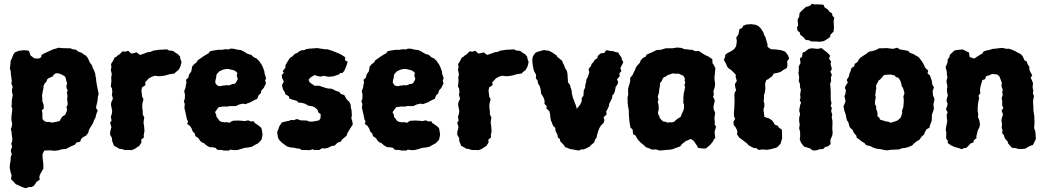

<svg xmlns="http://www.w3.org/2000/svg" viewBox="-20 -771 5501 1010"><path d="M115 219 94 212 75 203 63 198 50 183 38 172 41 150 36 136 31 112 32 95 36 70V58L42 39L37 26L38 16L44 1L39 -15L44 -27L45 -43L42 -60L41 -75L37 -92L42 -105L44 -121L40 -138V-154L41 -165L43 -181L45 -199L40 -211L42 -224V-244L44 -253L47 -274L43 -286V-300L47 -314L40 -331L42 -346L40 -361L37 -383V-394L32 -411L35 -435L36 -451L42 -463L50 -484L59 -496L77 -503L96 -506L108 -507L132 -504L141 -479L161 -464L184 -463L197 -470L198 -481L210 -489L230 -498L243 -504L258 -511L276 -516L287 -520L306 -518L336 -517H350L366 -511L379 -510L391 -500L410 -493L422 -484L432 -478L440 -469L448 -453L453 -441L464 -427L468 -413L474 -403L481 -384L482 -373L485 -359L487 -338L491 -317L495 -297L499 -275L495 -264L493 -240L488 -220L485 -203L494 -190L487 -172L482 -152L474 -137L470 -124L458 -105L448 -88L444 -72L432 -57L416 -49L407 -40L402 -26L382 -21L373 -9L357 -3L343 4L328 12L302 15L287 20L264 22L244 20H230L213 21L204 39V59L206 74L208 90V116L200 130L190 148L187 161L189 174L172 186L159 206L145 213H132ZM255 -126 264 -128 293 -134 299 -144 308 -158 323 -167 331 -185 333 -198 329 -207 335 -217 336 -228 333 -249 335 -266 332 -285 336 -296 331 -304 329 -318 333 -332 329 -345 325 -363 319 -371 304 -379 292 -384 274 -386 262 -377 257 -369 243 -363 236 -360 228 -353 224 -341 215 -332 209 -319V-308L206 -297L203 -280L201 -266L203 -252L202 -243L205 -232L209 -223L210 -209V-199L200 -191L203 -177V-165V-153L204 -144L213 -134L226 -129L236 -130Z M636 18 621 13 606 11 597 5 580 -4 570 -29 569 -45 559 -63 560 -79 566 -103 559 -125 567 -137 563 -156 568 -172 570 -188 564 -219 565 -232 574 -252 568 -274 571 -286 569 -306 563 -316 566 -344 565 -364 568 -381 563 -403 566 -417 564 -434 574 -450 583 -468 591 -472 601 -481 610 -486 624 -501 639 -499 654 -504 671 -489 690 -493 698 -496 716 -482 735 -488 756 -496 771 -498 787 -505 796 -506 815 -509 850 -511H860L867 -506L891 -503L901 -495L917 -485L927 -473L929 -461L935 -445L929 -421L920 -404L905 -392L897 -384L874 -381L853 -375L839 -372L820 -370L804 -371L796 -373L778 -367L763 -359L753 -348L744 -339L745 -323L727 -311L724 -294L728 -261L735 -249L730 -231L728 -219L729 -198L731 -187V-169L739 -153L737 -141L735 -126L738 -107L740 -82L736 -60L737 -48L723 -37L724 -21L712 -3L699 5L691 11L672 19L665 18Z M1158 21 1147 18 1123 17 1114 7 1100 4 1082 3 1065 -7 1053 -18 1044 -21 1033 -30 1024 -44 1008 -55 1004 -69 993 -80 989 -93 980 -108 965 -119 969 -132 963 -144 959 -164 954 -187 950 -203 952 -224 947 -239 952 -250 953 -273 949 -292 956 -309 957 -320 961 -339 958 -351 971 -363 975 -380 986 -395 989 -409 990 -420 1000 -432 1015 -444 1019 -453 1032 -462 1046 -472 1065 -484 1078 -491 1084 -501 1101 -505 1127 -509H1148L1163 -512L1185 -511L1190 -515H1206L1232 -509L1246 -508L1259 -502L1271 -495L1282 -488L1302 -482L1315 -470L1330 -463L1344 -449L1350 -440L1358 -428L1366 -409L1371 -394L1372 -383L1380 -359L1375 -349L1379 -332L1374 -322L1367 -308L1355 -295L1352 -281L1340 -269L1333 -251L1317 -244L1295 -232L1270 -223L1259 -226L1240 -222L1220 -213H1205H1190L1172 -210L1158 -211L1130 -207L1121 -195L1111 -181L1117 -169L1119 -156L1126 -148L1134 -136L1142 -131L1162 -127L1170 -129L1188 -125L1195 -131L1206 -136L1234 -137L1260 -135L1268 -134L1285 -138L1300 -132L1316 -133L1319 -125L1341 -110L1355 -98L1358 -84L1361 -62L1356 -37L1350 -30L1339 -18L1318 -7L1305 1L1284 5L1266 7L1251 12L1229 18L1213 19L1190 16L1185 21ZM1133 -318H1141L1153 -321H1160L1168 -323L1183 -322L1193 -325L1202 -329L1213 -330L1221 -336L1225 -344L1231 -355L1226 -371V-379L1229 -386L1222 -394L1213 -400L1204 -403L1194 -405L1183 -408H1170L1154 -405L1147 -402L1134 -396L1129 -390L1122 -384L1118 -374L1117 -361L1114 -352L1112 -339L1115 -331L1122 -322Z M1491 0 1474 -12 1461 -22 1448 -36 1442 -48 1438 -77 1445 -93 1450 -108 1463 -127 1487 -133 1499 -135 1511 -140 1525 -139 1542 -145 1561 -138 1594 -137 1605 -132 1621 -131 1639 -134 1659 -138 1666 -149 1667 -171 1656 -178 1649 -195 1635 -207 1626 -211 1600 -216 1586 -225 1567 -230 1548 -232 1543 -240 1514 -248 1502 -253 1499 -265 1481 -275 1479 -285 1469 -300 1463 -323 1473 -342 1464 -361 1462 -375 1473 -389 1467 -397 1481 -414 1482 -429 1489 -441 1501 -460 1505 -466 1519 -475 1530 -487 1543 -492 1554 -501 1568 -507H1579L1592 -513L1607 -515L1649 -518L1668 -515L1688 -512H1701L1721 -506L1747 -496L1764 -489L1776 -483L1796 -470L1795 -454L1809 -446L1802 -424L1796 -410L1791 -398L1780 -386L1772 -388L1762 -379L1744 -373L1736 -370L1708 -367L1683 -372L1666 -368L1645 -372L1638 -377L1628 -372L1614 -364L1603 -351L1609 -338L1624 -327L1635 -320H1659L1682 -312L1702 -306L1725 -304L1752 -291L1763 -289L1773 -277L1791 -271L1797 -260L1805 -247L1818 -235L1825 -219V-206L1829 -193L1831 -165L1828 -148L1832 -138L1836 -117L1823 -96L1809 -74L1803 -57L1796 -51L1777 -35L1774 -27L1755 -20L1740 -5L1725 -3L1705 7L1689 10L1674 9L1659 18H1632L1626 14L1609 19L1591 18H1567L1556 11L1542 10L1522 5L1515 6Z M2092 21 2081 18 2057 17 2048 7 2034 4 2016 3 1999 -7 1987 -18 1978 -21 1967 -30 1958 -44 1942 -55 1938 -69 1927 -80 1923 -93 1914 -108 1899 -119 1903 -132 1897 -144 1893 -164 1888 -187 1884 -203 1886 -224 1881 -239 1886 -250 1887 -273 1883 -292 1890 -309 1891 -320 1895 -339 1892 -351 1905 -363 1909 -380 1920 -395 1923 -409 1924 -420 1934 -432 1949 -444 1953 -453 1966 -462 1980 -472 1999 -484 2012 -491 2018 -501 2035 -505 2061 -509H2082L2097 -512L2119 -511L2124 -515H2140L2166 -509L2180 -508L2193 -502L2205 -495L2216 -488L2236 -482L2249 -470L2264 -463L2278 -449L2284 -440L2292 -428L2300 -409L2305 -394L2306 -383L2314 -359L2309 -349L2313 -332L2308 -322L2301 -308L2289 -295L2286 -281L2274 -269L2267 -251L2251 -244L2229 -232L2204 -223L2193 -226L2174 -222L2154 -213H2139H2124L2106 -210L2092 -211L2064 -207L2055 -195L2045 -181L2051 -169L2053 -156L2060 -148L2068 -136L2076 -131L2096 -127L2104 -129L2122 -125L2129 -131L2140 -136L2168 -137L2194 -135L2202 -134L2219 -138L2234 -132L2250 -133L2253 -125L2275 -110L2289 -98L2292 -84L2295 -62L2290 -37L2284 -30L2273 -18L2252 -7L2239 1L2218 5L2200 7L2185 12L2163 18L2147 19L2124 16L2119 21ZM2067 -318H2075L2087 -321H2094L2102 -323L2117 -322L2127 -325L2136 -329L2147 -330L2155 -336L2159 -344L2165 -355L2160 -371V-379L2163 -386L2156 -394L2147 -400L2138 -403L2128 -405L2117 -408H2104L2088 -405L2081 -402L2068 -396L2063 -390L2056 -384L2052 -374L2051 -361L2048 -352L2046 -339L2049 -331L2056 -322Z M2462 18 2447 13 2432 11 2423 5 2406 -4 2396 -29 2395 -45 2385 -63 2386 -79 2392 -103 2385 -125 2393 -137 2389 -156 2394 -172 2396 -188 2390 -219 2391 -232 2400 -252 2394 -274 2397 -286 2395 -306 2389 -316 2392 -344 2391 -364 2394 -381 2389 -403 2392 -417 2390 -434 2400 -450 2409 -468 2417 -472 2427 -481 2436 -486 2450 -501 2465 -499 2480 -504 2497 -489 2516 -493 2524 -496 2542 -482 2561 -488 2582 -496 2597 -498 2613 -505 2622 -506 2641 -509 2676 -511H2686L2693 -506L2717 -503L2727 -495L2743 -485L2753 -473L2755 -461L2761 -445L2755 -421L2746 -404L2731 -392L2723 -384L2700 -381L2679 -375L2665 -372L2646 -370L2630 -371L2622 -373L2604 -367L2589 -359L2579 -348L2570 -339L2571 -323L2553 -311L2550 -294L2554 -261L2561 -249L2556 -231L2554 -219L2555 -198L2557 -187V-169L2565 -153L2563 -141L2561 -126L2564 -107L2566 -82L2562 -60L2563 -48L2549 -37L2550 -21L2538 -3L2525 5L2517 11L2498 19L2491 18Z M3024 21 2991 15 2979 13 2962 6 2954 4 2946 -8 2927 -28 2925 -40 2915 -47 2912 -63 2902 -83 2901 -98 2889 -110 2882 -129 2878 -137 2875 -155 2874 -169 2870 -186 2854 -201 2856 -212 2844 -225 2845 -238 2842 -252 2834 -267 2826 -280 2825 -296 2820 -316 2810 -333 2808 -347 2799 -359 2800 -378 2791 -394 2787 -404 2782 -431 2780 -454 2781 -466 2785 -477 2795 -492 2806 -498 2831 -505 2843 -508 2855 -505H2864L2880 -498L2894 -489L2909 -478L2911 -472L2923 -463L2938 -450L2941 -439L2947 -429L2952 -414L2961 -400L2965 -385L2966 -368L2967 -353L2968 -338L2979 -323L2981 -312L2987 -296L2988 -281L2991 -268L2994 -256L3000 -241L3005 -227L3010 -215L3014 -199L3026 -213L3032 -221L3040 -238V-255L3049 -267L3050 -281L3051 -296L3058 -310L3059 -326L3063 -338L3065 -353L3073 -368L3080 -392L3076 -408L3088 -423L3093 -436L3100 -442L3108 -455L3123 -466L3124 -476L3131 -483L3140 -490L3159 -493L3169 -507L3182 -505L3194 -502L3202 -503L3212 -499L3233 -494L3238 -484L3249 -469L3251 -458L3259 -444L3243 -412L3249 -398L3238 -384L3240 -370L3226 -354L3232 -339L3227 -325L3219 -315L3215 -293L3210 -279L3200 -267L3201 -258L3192 -239L3185 -226L3183 -213L3177 -199L3169 -184L3171 -169L3155 -154L3160 -140L3155 -124L3142 -112L3134 -99L3128 -85L3120 -58L3119 -49L3110 -36L3106 -22L3087 -6L3082 0L3060 11L3050 15H3039Z M3507 16 3482 18 3450 21 3431 15 3408 16 3400 11 3379 4 3367 -7 3350 -21 3335 -37 3323 -58 3310 -66 3308 -89 3296 -101 3293 -120 3291 -134 3289 -155 3288 -174V-190L3285 -206L3282 -226L3281 -258L3285 -274L3284 -284V-305L3291 -328L3295 -344V-362L3307 -375L3313 -389L3320 -402L3325 -416L3332 -426L3346 -441L3350 -453L3362 -466L3379 -475L3380 -483L3398 -491L3412 -497L3435 -508L3456 -509L3482 -517H3517L3542 -521L3564 -519L3582 -512H3592L3608 -509H3623L3635 -502L3656 -503L3674 -491L3690 -481L3706 -474L3727 -460L3728 -439L3735 -429L3743 -413L3741 -387L3738 -362L3740 -342L3742 -330L3740 -313L3733 -292L3735 -272L3731 -263L3740 -243L3733 -209L3734 -196L3742 -178L3738 -148L3740 -133V-114L3747 -105L3739 -78L3740 -64L3743 -47L3735 -37L3730 -26L3716 -9L3704 1L3693 10H3674L3653 7L3646 -5L3630 -29L3615 -40L3604 -36L3588 -29L3568 -14L3558 -1L3533 8L3521 13ZM3490 -126 3506 -128 3515 -127 3527 -131 3535 -139 3544 -146 3551 -150 3561 -157 3565 -168 3569 -177 3575 -191 3578 -199V-223L3574 -231L3575 -245V-260L3576 -271L3577 -283L3580 -292L3582 -304L3584 -315L3580 -322L3585 -338L3581 -348L3583 -358L3574 -373L3560 -379L3549 -384L3536 -383L3518 -385L3505 -380L3492 -376L3482 -368L3470 -363L3464 -353L3460 -343L3452 -334L3451 -317L3449 -306L3447 -295V-284L3444 -276L3440 -261L3444 -248L3440 -235L3444 -220L3445 -206V-195L3441 -180L3443 -168L3448 -161L3450 -152L3454 -146L3464 -136L3469 -132L3483 -130Z M3971 18 3958 8H3946L3919 -6L3911 -15L3905 -20L3883 -37L3869 -47L3857 -64L3859 -82L3850 -101L3840 -113L3838 -130L3847 -146L3841 -160V-183L3843 -203V-215L3844 -231V-244L3843 -270L3845 -284L3852 -296L3847 -316L3846 -329L3856 -345L3850 -366V-379L3827 -402L3811 -413L3804 -423L3800 -434L3788 -456L3795 -474L3794 -481L3805 -491L3827 -502L3842 -513L3852 -527L3856 -553L3853 -574L3864 -589L3870 -618L3884 -624L3890 -636L3906 -642L3931 -644L3953 -641L3968 -635L3980 -624L3995 -602L4000 -586L4006 -577L4009 -566L4017 -540L4018 -524L4036 -512L4062 -511L4089 -507L4107 -501L4115 -494L4126 -479L4131 -463L4121 -449L4122 -426L4119 -413L4099 -402L4087 -393L4071 -388L4050 -384L4042 -370L4028 -360L4022 -355L4011 -350L4005 -332L4006 -305L4004 -288L3999 -270V-254L3997 -241L4001 -225V-212L3996 -194L3999 -174L4001 -156L4026 -148L4041 -138L4050 -126L4056 -115L4072 -109L4077 -100L4093 -89L4094 -57V-42L4086 -15L4069 3L4060 7L4033 14L4015 17L3990 15Z M4247 -553 4237 -559 4218 -561 4208 -574 4189 -589 4187 -601 4176 -609 4172 -627 4178 -636 4176 -668 4184 -683 4186 -703 4202 -719 4219 -734 4241 -741 4251 -751 4264 -748H4288L4312 -746L4318 -732L4336 -720L4344 -708L4357 -701L4359 -688L4369 -677L4365 -660L4367 -627L4365 -605L4348 -588L4347 -577L4331 -565L4314 -555L4291 -551L4274 -553ZM4274 20H4255L4242 10L4210 0L4203 -8L4193 -22L4187 -38L4189 -50V-76L4184 -96L4187 -117L4184 -132V-151L4189 -171L4184 -189L4189 -218L4194 -231L4187 -243L4191 -256L4189 -274L4193 -299L4189 -310L4188 -330L4182 -344L4184 -366L4180 -386L4182 -399V-422L4191 -439L4188 -464L4199 -472L4202 -494L4213 -498L4234 -514L4251 -517L4281 -514L4302 -518L4314 -508L4331 -495L4347 -479L4341 -463L4352 -447L4349 -434L4356 -408L4348 -395L4356 -377L4351 -365L4352 -344L4347 -331L4349 -306L4350 -290V-274V-258V-247L4354 -229L4350 -213L4356 -203L4352 -187L4358 -167L4355 -155L4359 -136V-110L4358 -98L4360 -71L4358 -58L4348 -35L4349 -13L4336 -1L4321 2L4310 13L4292 14Z M4646 20 4632 18 4613 14 4590 11 4572 5 4559 -2 4536 -8 4529 -17 4512 -28 4499 -38 4486 -47 4485 -57 4471 -73 4466 -87 4453 -98 4448 -107 4443 -127 4435 -139 4432 -151 4429 -168 4422 -188 4417 -210 4428 -239 4422 -265 4427 -277 4430 -296 4424 -309 4431 -324 4440 -337 4434 -350 4446 -370 4448 -383 4453 -393 4459 -413 4474 -422 4476 -435 4490 -444 4495 -453 4504 -466 4526 -481 4536 -487 4551 -499 4579 -505 4587 -508 4605 -517H4622L4644 -518L4678 -514L4699 -520L4714 -511L4739 -507L4758 -503L4767 -493L4786 -486L4799 -478L4812 -471L4822 -458L4832 -445L4842 -426L4846 -416L4863 -399L4859 -385L4873 -373L4875 -364L4881 -349L4884 -327L4893 -311L4886 -292L4888 -269L4896 -250L4890 -220L4893 -203L4890 -189L4882 -167V-153L4881 -135L4873 -115L4869 -99L4854 -91L4847 -79L4841 -64L4827 -51L4817 -36L4801 -27L4790 -18L4778 -6L4762 1L4743 7L4724 9L4710 15L4691 16L4666 17ZM4664 -125 4687 -132 4701 -137 4709 -144 4718 -152 4723 -166 4726 -179 4725 -189 4728 -197 4732 -209 4733 -222 4734 -231V-249L4732 -264L4737 -276V-286L4730 -309L4724 -316L4720 -335L4716 -347L4711 -354L4706 -362L4691 -366L4689 -373L4666 -379L4647 -378L4630 -376L4618 -362L4609 -352L4601 -347L4597 -337L4591 -328L4588 -317L4590 -305L4587 -295L4586 -281L4584 -271L4587 -259L4583 -240V-222L4589 -212V-197L4594 -186L4596 -173V-159L4606 -152L4609 -142L4629 -136L4641 -132L4654 -131Z M4993 -498 5000 -505 5013 -508 5044 -511 5064 -501 5077 -495 5081 -471 5105 -463 5123 -475 5131 -480 5147 -489 5154 -500 5171 -506 5183 -508 5202 -514 5217 -515 5232 -517 5254 -519 5275 -514 5285 -515 5299 -511 5321 -502 5330 -496 5347 -488 5358 -478 5363 -468 5369 -454 5380 -449 5386 -433 5395 -419V-404L5400 -393L5410 -375L5402 -362L5409 -347L5414 -334L5412 -308L5416 -294L5413 -282L5419 -265L5414 -239L5415 -223L5416 -209V-193L5418 -177L5421 -160V-145L5422 -129L5421 -113L5420 -97L5426 -81L5428 -59L5429 -40L5423 -27L5414 -9L5398 -3L5386 3L5374 11L5351 13L5333 12L5327 9L5303 6L5292 -6L5283 -17L5281 -26L5270 -38L5265 -46L5261 -59L5251 -72L5254 -85L5249 -100L5251 -115L5248 -139L5252 -156L5256 -170L5249 -189L5258 -203L5252 -216V-240L5249 -256L5255 -271L5252 -286L5255 -299L5248 -318L5250 -335L5242 -357L5238 -368L5227 -379L5199 -382L5179 -373L5168 -371L5161 -354L5148 -350L5143 -334L5138 -316L5135 -297L5137 -281L5127 -267L5131 -256L5127 -239L5124 -218L5123 -201V-187L5126 -169L5124 -156L5132 -138L5135 -115L5132 -102L5123 -83L5120 -70L5116 -54L5117 -45L5103 -33L5100 -21L5086 -17L5075 -5L5062 8L5054 7L5039 14L5021 7L5010 5L4994 -1L4982 -7L4965 -19L4966 -30L4957 -43L4958 -73L4955 -88L4957 -102L4961 -124L4963 -134L4961 -149L4960 -167L4965 -181L4956 -196L4962 -212L4965 -225L4959 -240L4962 -257L4966 -268L4962 -288L4961 -301L4964 -317L4960 -335L4959 -346L4964 -364L4961 -378V-393L4954 -418L4960 -431L4965 -445V-458L4974 -470L4977 -483Z"/></svg>

Font: Winky Rough
Style: Bold
Weight: 700
Designer: Simon Atzbach
Foundry: typofactur
Version: Version 1.206; ttfautohint (v1.8.4.7-5d5b)